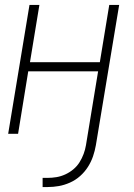

<svg xmlns="http://www.w3.org/2000/svg" viewBox="-20 -540 540 775"><path d="M152 215V178H172Q190 178 208 175Q226 172 243.5 164Q261 156 276 143.5Q291 131 301 115Q311 99 317.5 81.5Q324 64 327 46L376 -252H94L53 0H13L99 -520H139L101 -289H383L421 -520H461L367 46Q363 69 355.5 91Q348 113 335 133.5Q322 154 303.5 170.5Q285 187 262.5 197Q240 207 217.5 211Q195 215 172 215Z"/></svg>

Font: Iosevka Extralight
Style: Italic
Weight: 200
Italic angle: -9°
Monospace: yes
Designer: Belleve Invis
Foundry: Belleve Invis
Version: Version 32.5.0; ttfautohint (v1.8.4)